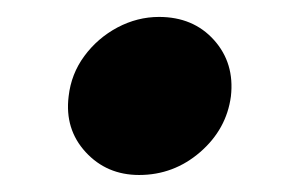

<svg xmlns="http://www.w3.org/2000/svg" viewBox="-20 -412 346 228"><path d="M61.5 -297.6Q64.5 -324.3 80.2 -345.5Q95.9 -366.8 119.5 -379.4Q143.2 -391.9 168.8 -391.9Q209.5 -391.9 234.1 -364.5Q258.7 -337.1 254.2 -297.6Q249 -258.5 217.6 -231.3Q186.2 -204.2 145.2 -204.2Q106.7 -204.2 81.7 -231.4Q56.7 -258.6 61.5 -297.6Z"/></svg>

Font: Aleo
Style: Italic
Weight: 400
Italic angle: -7°
Designer: Alessio Laiso
Foundry: Alessio Laiso
Version: Version 2.001;gftools[0.9.29]